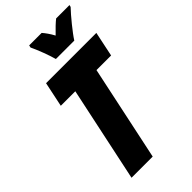

<svg xmlns="http://www.w3.org/2000/svg" viewBox="-282 -1004 1077 1077"><g transform="rotate(-45 256.0 -465.5)"><path d="M244 -771H390C413 -808 477 -886 509 -919L512 -931H406C388 -917 365 -895 336 -865C321 -893 305 -915 291 -931H192L189 -917C210 -873 232 -814 244 -771ZM73 0H241L361 -566H477L508 -714H109L78 -566H193Z"/></g></svg>

Font: Noto Sans UI Condensed Black
Style: Italic
Weight: 900
Width: 3
Italic angle: -192°
Designer: Monotype Design Team
Foundry: Monotype Imaging Inc.
Version: Version 1.901